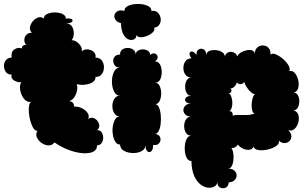

<svg xmlns="http://www.w3.org/2000/svg" viewBox="-25 -782 1611 1003"><path d="M259 -38Q248 -22 229 -22.5Q210 -23 192.5 -35Q175 -47 167.5 -64.5Q160 -82 171 -99Q160 -97 150.5 -111Q141 -125 134.5 -147Q128 -169 126 -192.5Q124 -216 127.5 -232.5Q131 -249 142 -251Q125 -246 111.5 -255.5Q98 -265 89.5 -283Q81 -301 79.5 -320Q78 -339 86 -353Q68 -350 49 -361.5Q30 -373 36 -392Q16 -392 6 -405.5Q-4 -419 -4.5 -436.5Q-5 -454 5.5 -467.5Q16 -481 36 -481Q31 -511 50.5 -524Q70 -537 90 -529Q88 -537 94.5 -542.5Q101 -548 112 -547Q102 -558 102 -573Q102 -588 112 -599.5Q122 -611 142 -611Q129 -622 131.5 -639Q134 -656 146 -670.5Q158 -685 174 -690.5Q190 -696 204 -685Q204 -701 221.5 -709Q239 -717 261.5 -717Q284 -717 301.5 -709Q319 -701 319 -685Q353 -688 354 -675Q355 -662 321 -659Q342 -659 351.5 -643Q361 -627 360.5 -606Q360 -585 349 -572Q370 -572 388 -553Q406 -534 402 -513Q413 -525 431.5 -524Q450 -523 463.5 -512Q477 -501 474 -481Q496 -481 507 -466Q518 -451 518 -430.5Q518 -410 507 -395Q496 -380 474 -380Q475 -363 458.5 -352.5Q442 -342 418 -339.5Q394 -337 376 -343Q381 -327 377 -307.5Q373 -288 362.5 -273Q352 -258 336 -254Q351 -252 357 -243.5Q363 -235 361 -225Q380 -227 400 -218Q420 -209 431.5 -193.5Q443 -178 436 -160Q449 -170 462 -166Q475 -162 484 -150.5Q493 -139 493.5 -125.5Q494 -112 482 -102Q498 -103 506 -90.5Q514 -78 514 -62.5Q514 -47 506 -35Q498 -23 482 -23Q482 7 448.5 15.5Q415 24 364 11Q313 -2 259 -38Z M607 -661Q586 -666 578 -679Q570 -692 573.5 -704.5Q577 -717 590 -724Q603 -731 625 -725Q625 -740 639 -748.5Q653 -757 674 -760Q695 -763 716.5 -760Q738 -757 752 -748.5Q766 -740 766 -725Q787 -728 799 -716.5Q811 -705 814 -687.5Q817 -670 808.5 -655Q800 -640 780 -637Q785 -625 773.5 -613.5Q762 -602 743.5 -594.5Q725 -587 708.5 -587.5Q692 -588 688 -600Q688 -584 676 -577Q664 -570 648 -575.5Q632 -581 620 -601.5Q608 -622 607 -661ZM602 -27Q586 -27 577 -42Q568 -57 564.5 -79Q561 -101 564.5 -123Q568 -145 577 -159.5Q586 -174 602 -174Q582 -174 572 -190.5Q562 -207 562 -228Q562 -249 572 -265.5Q582 -282 602 -282Q585 -282 575 -297Q565 -312 561.5 -334Q558 -356 561.5 -378Q565 -400 575 -414.5Q585 -429 602 -429Q584 -429 575.5 -439.5Q567 -450 566.5 -463.5Q566 -477 575 -487Q584 -497 602 -497Q602 -515 614.5 -523.5Q627 -532 643.5 -531.5Q660 -531 672 -522Q684 -513 684 -495Q684 -510 695 -517Q706 -524 721 -524Q736 -524 747.5 -517Q759 -510 759 -495Q774 -507 785.5 -502Q797 -497 798.5 -485Q800 -473 785 -461Q803 -461 811.5 -444Q820 -427 820 -405Q820 -383 811.5 -366.5Q803 -350 785 -350Q801 -350 809 -333Q817 -316 817 -294Q817 -272 809 -255Q801 -238 785 -238Q797 -238 804.5 -222.5Q812 -207 814.5 -183.5Q817 -160 814.5 -137Q812 -114 804.5 -98.5Q797 -83 785 -83Q807 -79 812 -63.5Q817 -48 807 -34.5Q797 -21 775 -25Q775 0 765 8.5Q755 17 745 8.5Q735 0 735 -25Q735 -4 715.5 7Q696 18 669.5 17.5Q643 17 623 6Q603 -5 602 -27Z M975 59Q957 59 948.5 39Q940 19 940 -7Q940 -33 948.5 -53Q957 -73 975 -73Q956 -73 946.5 -88Q937 -103 937 -123Q937 -143 946.5 -158Q956 -173 975 -173Q954 -173 943.5 -183.5Q933 -194 933 -207Q933 -220 943.5 -230.5Q954 -241 975 -241Q953 -241 945.5 -251Q938 -261 945.5 -271Q953 -281 975 -281Q959 -281 950.5 -295.5Q942 -310 942 -329Q942 -348 950.5 -362.5Q959 -377 975 -377Q954 -377 943.5 -392Q933 -407 933 -427Q933 -447 943.5 -462Q954 -477 975 -477Q963 -494 965.5 -504Q968 -514 978.5 -513Q989 -512 1001 -495Q1001 -517 1013.5 -524Q1026 -531 1039 -524Q1052 -517 1052 -495Q1054 -510 1069 -516Q1084 -522 1103.5 -520Q1123 -518 1136.5 -509Q1150 -500 1149 -486Q1154 -504 1168.5 -509Q1183 -514 1197 -507.5Q1211 -501 1214 -487Q1221 -502 1240.5 -511.5Q1260 -521 1280 -521Q1300 -521 1306 -504Q1308 -526 1321.5 -536Q1335 -546 1351.5 -544.5Q1368 -543 1379 -530.5Q1390 -518 1388 -496Q1397 -506 1416 -498Q1435 -490 1454 -473.5Q1473 -457 1483 -439Q1493 -421 1485 -411Q1503 -415 1515.5 -400Q1528 -385 1533 -362.5Q1538 -340 1532.5 -321Q1527 -302 1509 -298Q1524 -298 1531.5 -284Q1539 -270 1538.5 -251.5Q1538 -233 1530.5 -219.5Q1523 -206 1508 -206Q1528 -200 1533.5 -182Q1539 -164 1533.5 -143Q1528 -122 1514 -109Q1500 -96 1480 -102Q1496 -88 1497 -72.5Q1498 -57 1488.5 -46.5Q1479 -36 1463.5 -34.5Q1448 -33 1432 -47Q1436 -32 1418 -19.5Q1400 -7 1374 -1Q1348 5 1326 2Q1304 -1 1300 -16Q1293 -1 1276.5 0.5Q1260 2 1243.5 -6Q1227 -14 1218 -27Q1213 -18 1204 -13Q1195 -8 1184 -9Q1194 7 1195 33Q1196 59 1188.5 79.5Q1181 100 1164 100Q1186 98 1198 108Q1210 118 1211 132Q1212 146 1202 157.5Q1192 169 1170 171Q1168 193 1152.5 199Q1137 205 1123 196.5Q1109 188 1111 166Q1110 183 1096.5 191.5Q1083 200 1063 198.5Q1043 197 1023 182Q1003 167 989.5 137Q976 107 975 59ZM1306 -189Q1297 -190 1293 -203.5Q1289 -217 1289.5 -235Q1290 -253 1294.5 -268.5Q1299 -284 1307 -290Q1298 -290 1286 -300.5Q1274 -311 1264 -326Q1254 -341 1251 -354Q1244 -343 1232 -342.5Q1220 -342 1212 -352Q1210 -340 1199.5 -329.5Q1189 -319 1178 -320Q1187 -313 1183 -303Q1179 -293 1164 -295Q1175 -295 1181 -282.5Q1187 -270 1188.5 -252.5Q1190 -235 1185.5 -220Q1181 -205 1172 -201Q1182 -203 1187.5 -194Q1193 -185 1190 -177Q1200 -182 1218.5 -181.5Q1237 -181 1260 -181Q1283 -181 1306 -189Z"/></svg>

Font: Rubik Bubbles
Style: Regular
Weight: 400
Designer: Hubert and Fischer, NaN
Foundry: Hubert and Fischer, NaN
Version: Version 2.200